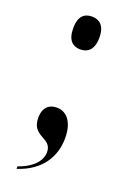

<svg xmlns="http://www.w3.org/2000/svg" viewBox="-136 -582 519 785"><g transform="rotate(20 123.0 -189.5)"><path d="M123 -392C153 -392 180 -410 180 -464C180 -518 153 -535 123 -535C91 -535 66 -518 66 -464C66 -410 91 -392 123 -392ZM45 145V156C149 122 189 48 189 -30C189 -97 160 -136 115 -136C82 -136 57 -117 57 -71C57 12 139 -14 139 49C139 100 85 132 45 145Z"/></g></svg>

Font: Noto Serif Display ExtraCondensed
Style: Bold
Weight: 700
Width: 2
Designer: Monotype Design Team
Foundry: Monotype Imaging Inc.
Version: Version 2.009